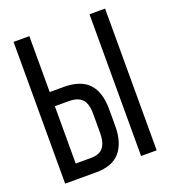

<svg xmlns="http://www.w3.org/2000/svg" viewBox="-129 -796 791 891"><g transform="rotate(-20 266.0 -350.0)"><path d="M187 -424Q271 -424 310.5 -381.5Q350 -339 350 -255V-171Q350 -91 312.5 -45.5Q275 0 193 0H40V-700H118V-424ZM492 -700V0H415V-700ZM193 -71Q236 -71 254.5 -95Q273 -119 273 -167V-260Q273 -311 252 -332.5Q231 -354 187 -354H118V-71Z"/></g></svg>

Font: Bebas Neue Regular
Style: Regular
Weight: 400
Designer: Ryoichi Tsunekawa & LGV (GE)
Foundry: Free Software Foundation, Inc.
Version: Version 1.003 August 13, 2016